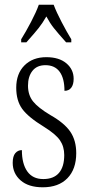

<svg xmlns="http://www.w3.org/2000/svg" viewBox="-20 -786 379 816"><path d="M34 -94Q34 -122 45 -135Q56 -148 73 -148Q73 -90 96 -57.5Q119 -25 164 -25Q208 -25 230.5 -51Q253 -77 253 -127Q253 -163 235 -189.5Q217 -216 167 -247Q100 -288 74.5 -323Q49 -358 49 -413Q49 -473 84 -508Q119 -543 177 -543Q231 -543 262 -517Q293 -491 293 -451Q293 -427 283 -413.5Q273 -400 254 -400Q254 -453 233.5 -481Q213 -509 173 -509Q137 -509 118 -485Q99 -461 99 -422Q99 -382 120.5 -355Q142 -328 194 -297Q254 -263 279 -226Q304 -189 304 -135Q304 -67 266.5 -28.5Q229 10 162 10Q101 10 67.5 -19.5Q34 -49 34 -94ZM70 -619Q90 -651 112 -693Q134 -735 145 -766H208Q220 -734 242 -692Q264 -650 283 -619V-606H261Q226 -645 209 -666.5Q192 -688 177 -716Q161 -688 144 -666.5Q127 -645 92 -606H70Z"/></svg>

Font: Noto Serif CondLight
Style: Regular
Weight: 300
Width: 3
Designer: Monotype Design Team
Foundry: Monotype Imaging Inc.
Version: Version 1.001